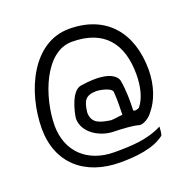

<svg xmlns="http://www.w3.org/2000/svg" viewBox="-123 -721 905 923"><g transform="rotate(-20 329.0 -260.0)"><path d="M39 -198C39 -20 159 84 340 84C420 84 512 75 568 30C572 18 574 -1 574 -14C497 26 412 28 330 28C192 28 102 -57 102 -191C103 -334 178 -541 317 -541C482 -541 556 -445 556 -289C556 -226 542 -170 514 -135C510 -128 481 -121 482 -133C484 -174 484 -231 475 -283C475 -283 468 -357 286 -328C238 -320 214 -223 210 -187C210 -114 290 -66 363 -66C402 -65 457 -62 483 -54C507 -47 543 -74 555 -93C593 -137 619 -209 619 -289C619 -479 515 -604 326 -604C137 -604 40 -385 39 -198ZM271 -196C278 -251 288 -278 349 -278C361 -278 423 -268 425 -245C429 -199 426 -149 426 -128C413 -128 386 -122 366 -122C316 -130 271 -138 271 -196Z"/></g></svg>

Font: Comica
Style: Rg
Weight: 400
Designer: Jasper
Foundry: KineticPlasma Fonts/Cannot Into Space Fonts
Version: Version 0.89